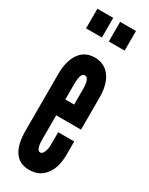

<svg xmlns="http://www.w3.org/2000/svg" viewBox="-198 -782 646 830"><g transform="rotate(30 124.5 -367.5)"><path d="M114 8Q164 8 192.8 -29Q221.5 -66 221.5 -130V-196H141.5V-136Q141.5 -113 134.8 -97Q128 -81 118 -81Q97.5 -81 97.5 -136V-255H221.5V-415.5Q221.5 -481 194.2 -518Q167 -555 118 -555Q69.5 -555 42.8 -517.5Q16 -480 16 -412V-133.5Q16 8 114 8ZM97.5 -334V-411Q97.5 -467.5 119 -467Q141.5 -466.5 141.5 -411V-334ZM135 -645H214V-743H135ZM21.5 -645H100.5V-743H21.5Z"/></g></svg>

Font: League Gothic SemiCondensed
Style: Regular
Weight: 400
Width: 4
Designer: The League of Moveable Type
Version: Version 1.600; ttfautohint (v1.8.3)